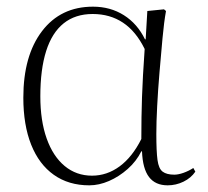

<svg xmlns="http://www.w3.org/2000/svg" viewBox="-20 -542 623 576"><path d="M248 14Q186 14 141.5 -17.5Q97 -49 73.5 -108Q50 -167 50 -249Q50 -375 106 -448.5Q162 -522 259 -522Q311 -522 351.5 -496.5Q392 -471 415 -424H417L422 -509L472 -514L478 -509Q472 -476 467.5 -427Q463 -378 458.5 -325Q454 -272 451.5 -223.5Q449 -175 449 -140Q449 -88 452.5 -62Q456 -36 468 -27Q480 -18 503 -18Q515 -18 530.5 -23.5Q546 -29 560 -38L566 -27Q553 -8 530.5 3Q508 14 483 14Q446 14 427 -11Q408 -36 406 -88H404Q389 -58 363 -35Q337 -12 307 1Q277 14 248 14ZM256 -15Q301 -15 339 -43Q377 -71 404 -125Q404 -160 404.5 -190Q405 -220 406 -250.5Q407 -281 409 -316.5Q411 -352 414 -395Q388 -448 349 -474Q310 -500 258 -500Q206 -500 171 -472Q136 -444 118.5 -389Q101 -334 101 -253Q101 -180 120 -126.5Q139 -73 174 -44Q209 -15 256 -15Z"/></svg>

Font: Literata 60pt ExtraLight
Style: Regular
Weight: 250
Designer: Latin by Veronika Burian and Jose Scaglione. Greek by Irene Vlachou. Cyrillic by Vera Evstafieva.
Foundry: TypeTogether
Version: Version 3.103;gftools[0.9.29]